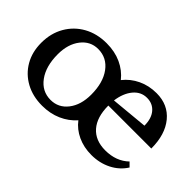

<svg xmlns="http://www.w3.org/2000/svg" viewBox="-69 -785 1087 1087"><g transform="rotate(45 474.0 -241.5)"><path d="M297 13Q222 13 164.5 -18.5Q107 -50 74.5 -106Q42 -162 42 -236Q42 -312 76 -371Q110 -430 169.5 -463Q229 -496 306 -496Q372 -496 424 -472Q476 -448 510 -405Q544 -448 594.5 -472Q645 -496 706 -496Q798 -496 852 -430.5Q906 -365 906 -253H562Q562 -161 605.5 -111Q649 -61 729 -61Q816 -61 871 -114L895 -90Q864 -41 810.5 -14Q757 13 692 13Q631 13 581.5 -10Q532 -33 501 -74Q465 -33 413 -10Q361 13 297 13ZM308 -44Q371 -44 410.5 -95Q450 -146 450 -228Q450 -324 407.5 -381.5Q365 -439 295 -439Q233 -439 193.5 -388Q154 -337 154 -256Q154 -160 196.5 -102Q239 -44 308 -44ZM686 -439Q638 -439 605.5 -400Q573 -361 564 -296L787 -317Q787 -374 759.5 -406.5Q732 -439 686 -439Z"/></g></svg>

Font: Platypi
Style: Regular
Weight: 400
Designer: David Sargent
Foundry: Bolt Cutter Type
Version: Version 1.200; ttfautohint (v1.8.4.7-5d5b)